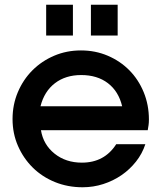

<svg xmlns="http://www.w3.org/2000/svg" viewBox="-20 -778 679 811"><path d="M175 -758H288V-628H175ZM364 -758H477V-628H364ZM594 -169Q581 -129 554.5 -95.5Q528 -62 493 -38Q458 -14 416 -0.5Q374 13 329 13Q266 13 212 -9Q158 -31 118.5 -70Q79 -109 56 -161.5Q33 -214 33 -275Q33 -336 55.5 -389Q78 -442 117 -481Q156 -520 208.5 -542.5Q261 -565 322 -565Q383 -565 435.5 -542.5Q488 -520 526.5 -481Q565 -442 587 -388.5Q609 -335 609 -273Q609 -259 607.5 -249.5Q606 -240 604 -228H153Q163 -167 210.5 -129Q258 -91 326 -91Q421 -91 471 -169ZM496 -329Q481 -392 436 -426.5Q391 -461 323 -461Q257 -461 212 -426.5Q167 -392 151 -329Z"/></svg>

Font: Involve SemiBold
Style: Regular
Weight: 600
Designer: Stefan Peev
Foundry: Context Ltd.
Version: Version 1.001